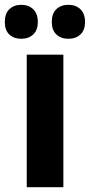

<svg xmlns="http://www.w3.org/2000/svg" viewBox="-51 -777 373 797"><path d="M212 0H60V-550H212ZM-31 -686Q-31 -721 -12 -739Q7 -757 37 -757Q68 -757 87 -738.5Q106 -720 106 -686Q106 -652 87 -634Q68 -616 37 -616Q7 -616 -12 -633.5Q-31 -651 -31 -686ZM164 -686Q164 -721 183 -739Q202 -757 233 -757Q264 -757 283 -738.5Q302 -720 302 -686Q302 -652 283 -634Q264 -616 233 -616Q202 -616 183 -634Q164 -652 164 -686Z"/></svg>

Font: Noto Sans Arabic UI Cn XBd
Style: Regular
Weight: 800
Width: 3
Designer: Monotype Design Team, Nadine Chahine and Nizar Qandah
Foundry: Monotype Imaging Inc.
Version: Version 2.010; ttfautohint (v1.8.4.7-5d5b)